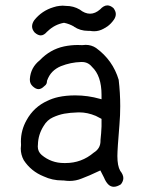

<svg xmlns="http://www.w3.org/2000/svg" viewBox="-20 -678 540 722"><path d="M228 -655.8Q221.2 -656.7 215.3 -656.7Q209.5 -656.7 203.6 -655.8Q192.9 -654.8 181.2 -650.9Q137.2 -637.7 108.9 -602.1Q100.6 -590.3 100.6 -578.6Q100.6 -566.9 110.4 -555.7Q122.6 -544.9 133.3 -544.9Q145.5 -544.9 157.7 -559.6Q157.7 -559.6 158.2 -559.6Q184.6 -585.9 220.7 -592.3Q240.7 -588.4 258.3 -578.1Q258.3 -578.1 258.3 -577.6Q281.7 -562 311 -562Q314 -562 317.9 -562Q326.2 -560.5 334 -560.5Q352.5 -560.5 370.1 -570.3Q378.4 -574.7 383.8 -578.6Q397.5 -588.4 408.7 -604.5Q415.5 -614.7 415.5 -625.2Q415.5 -635.7 406.7 -647.5Q395 -657.7 383.8 -657.7Q370.1 -657.7 356.4 -642.6Q337.9 -626.5 318.8 -626.5Q299.3 -626.5 279.8 -642.1Q256.3 -655.8 228.5 -655.8ZM302.2 -509.3Q296.4 -509.3 289.1 -508.3Q281.2 -508.8 272.5 -508.8Q246.6 -508.8 220.7 -503.4Q168.5 -492.2 129.9 -451.7Q95.2 -424.3 92.3 -381.3Q92.3 -378.9 92.3 -377.4Q92.3 -363.8 102.5 -354Q114.3 -342.8 124.8 -342.8Q135.3 -342.8 146.5 -354Q152.8 -358.4 154.8 -363.3Q156.7 -368.2 156.7 -373V-374Q164.1 -395 177.2 -408.2Q190.4 -421.4 209 -429.2Q246.1 -443.8 284.2 -444.8Q286.1 -444.8 288.6 -444.8Q311 -444.8 325.7 -426.8Q361.8 -393.1 361.8 -321.3Q361.8 -315.9 361.8 -304.7L356.4 -306.2Q310.5 -319.3 263.2 -319.3Q228 -319.3 199.2 -313Q177.2 -308.1 158.2 -298.8Q158.2 -298.8 158.2 -298.8Q107.4 -275.9 80.1 -226.6Q58.6 -188.5 58.6 -146Q58.6 -139.6 59.1 -132.8Q58.1 -126 58.1 -119.6Q58.1 -96.2 69.3 -75.7Q96.7 -33.7 144.5 -14.6Q176.8 0.5 213.4 0.5Q215.3 0.5 218.3 0.5Q230.5 2.4 241.7 2.4Q265.6 2.4 287.6 -6.8Q312 -15.6 357.4 -37.1L371.1 -10.3Q377.9 6.3 387 15.4Q396 24.4 408 24.4Q419.9 24.4 434.6 15.1Q443.8 3.4 443.8 -8.3Q443.8 -21 432.1 -35.6Q421.4 -54.2 421.4 -91.3Q421.4 -116.2 429.2 -209.5Q432.1 -244.1 432.1 -278.8Q432.1 -328.6 426.3 -377.9Q404.3 -451.7 341.3 -497.6Q323.7 -509.3 302.2 -509.3ZM361.8 -231V-203.1Q360.8 -176.8 357.9 -151.4Q357.9 -149.4 357.9 -147.5Q357.9 -119.6 332.5 -104Q286.6 -64.9 226.6 -64.9Q225.1 -64.9 223.6 -64.9Q222.2 -64.9 220.7 -64.9Q172.9 -64.9 136.7 -95.2Q122.1 -107.9 122.1 -127Q122.1 -130.4 122.6 -134.3Q123.5 -171.4 143.6 -203.6Q157.2 -227.1 179.2 -236.8Q200.7 -246.6 221.7 -250.5Q242.7 -254.4 274.4 -255.4Q276.4 -255.4 278.8 -255.4Q308.6 -255.4 340.3 -242.2Z"/></svg>

Font: Bakudai
Style: Light
Weight: 300
Version: Version 1.48